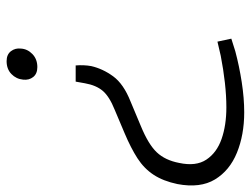

<svg xmlns="http://www.w3.org/2000/svg" viewBox="-109 -641 759 581"><g transform="rotate(90 270.5 -350.5)"><path d="M178 -200Q177 -212 177.5 -224Q178 -236 180 -247Q188 -282 211 -313.5Q234 -345 287 -366L361 -397Q417 -420 441 -445.5Q465 -471 473 -513Q484 -564 463 -595.5Q442 -627 400.5 -641.5Q359 -656 305 -656Q270 -656 230 -651.5Q190 -647 149 -639L106 -629L97 -671L135 -683Q180 -695 228.5 -702.5Q277 -710 320 -710Q388 -710 442 -688Q496 -666 523 -621.5Q550 -577 537 -508Q528 -465 509 -436Q490 -407 459 -387Q428 -367 383 -348L312 -318Q272 -302 255 -282Q238 -262 232 -228L227 -200ZM165 9Q145 9 135 -4Q125 -17 127 -34Q128 -54 143.5 -69Q159 -84 183 -84Q203 -84 213 -71.5Q223 -59 221 -41Q219 -20 204 -5.5Q189 9 165 9Z"/></g></svg>

Font: REM ExtraLight
Style: Italic
Weight: 250
Italic angle: -11°
Designer: Octavio Pardo
Foundry: Ashler Design
Version: Version 1.005;gftools[0.9.28]